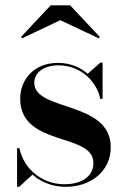

<svg xmlns="http://www.w3.org/2000/svg" viewBox="-20 -712 487 742"><path d="M213 -634 361.5 -564 366 -569 251 -691.5H176L61 -569L65.5 -564ZM54 10 105.5 -37C139 -7.5 184 10 234 10C327.5 10 408 -47 408 -143.5C408 -323 112.5 -281 112.5 -391.5C112.5 -433 151.5 -459.5 205 -459.5C296 -459.5 355.5 -392.5 367.5 -330H376.5V-470H368L319 -427C290 -452 251 -469 204 -469C109.5 -469 58 -402.5 58 -331C58 -143.5 341 -200.5 341 -82.5C341 -25.5 289 0 228.5 0C143.5 0 71.5 -58.5 55 -139.5H46V10Z"/></svg>

Font: Bodoni* 24pt Medium
Style: Regular
Weight: 500
Version: Version 2.3